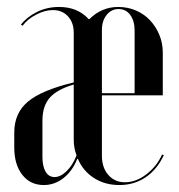

<svg xmlns="http://www.w3.org/2000/svg" viewBox="-20 -523 514 552"><path d="M192 -429Q192 -458 175.5 -476Q159 -494 132 -494Q109 -494 84 -481Q59 -468 45 -449L40 -452Q57 -474 86 -488.5Q115 -503 150 -503Q203 -503 235 -468H237Q272 -503 320 -503Q347 -503 370.5 -493Q394 -483 411 -465Q428 -447 438 -423Q448 -399 448 -372V-249H273V-75Q273 -41 291.5 -20Q310 1 339 1Q371 1 401 -22Q431 -45 446 -79L451 -77Q432 -36 399 -13.5Q366 9 323 9Q282 9 250.5 -11Q219 -31 204 -66H202Q188 -31 162.5 -11Q137 9 106 9Q67 9 44 -20.5Q21 -50 21 -99V-142Q21 -198 60.5 -231Q100 -264 192 -286ZM273 -437V-255H367V-435Q367 -463 354.5 -480Q342 -497 321 -497Q300 -497 286.5 -480Q273 -463 273 -437ZM137 -14Q154 -14 171.5 -31Q189 -48 200 -76Q192 -98 192 -121V-280Q144 -266 123 -242Q102 -218 102 -176V-72Q102 -45 111 -29.5Q120 -14 137 -14Z"/></svg>

Font: Moniqa SemBd Narrow Display
Style: Regular
Weight: 600
Width: 4
Designer: Rajesh Rajput
Foundry: Rajesh Rajput
Version: Version 1.000